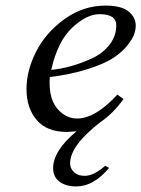

<svg xmlns="http://www.w3.org/2000/svg" viewBox="-20 -462 508 690"><path d="M164.1 -210.9Q197.3 -213.9 233.6 -223.9Q270 -233.9 309.1 -251.5Q348.1 -269 373 -300.5Q397.9 -332 397.9 -371.1Q397.9 -411.1 337.9 -411.1Q291 -411.1 239 -362.1Q187 -313 164.1 -210.9ZM467.8 -370.1Q467.8 -356 462.4 -339.6Q457 -323.2 437.5 -298.6Q418 -273.9 386.5 -253.4Q355 -232.9 295.9 -213.9Q236.8 -194.8 159.2 -185.1Q158.2 -177.2 158.2 -165Q158.2 -102.1 188 -69.1Q217.8 -36.1 256.8 -36.1Q322.8 -36.1 401.9 -122.1L423.8 -106Q386.7 -54.2 341.8 -23.9Q231.9 61 231.9 125Q231.9 143.1 245.8 156.5Q259.8 169.9 284.2 169.9Q317.4 169.9 357.9 133.8L372.1 141.1Q316.9 208 253.9 208Q216.8 208 193.8 190.9Q170.9 173.8 170.9 142.1Q170.9 80.1 254.9 9.8Q232.9 11.7 221.2 12.2Q147.9 12.2 111.6 -31Q75.2 -74.2 75.2 -142.1Q75.2 -208 109.6 -276.1Q144 -344.2 211.4 -393.1Q278.8 -441.9 359.9 -441.9Q416 -441.9 441.9 -420.9Q467.8 -399.9 467.8 -370.1Z"/></svg>

Font: Linux Biolinum O
Style: Italic
Weight: 400
Italic angle: -12°
Designer: Philipp H. Poll
Foundry: Philipp H. Poll
Version: Version 1.1.3